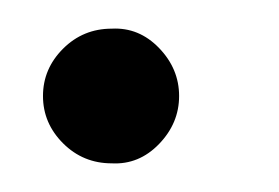

<svg xmlns="http://www.w3.org/2000/svg" viewBox="-20 -110 195 134"><path d="M58 4Q38 4 24 -10Q10 -24 10 -43Q10 -62 24 -76Q38 -90 58 -90Q77 -91 91 -76.5Q105 -62 105 -43Q105 -24 91 -9.5Q77 5 58 4Z"/></svg>

Font: Kulim Park Light
Style: Regular
Weight: 300
Designer: Noponies / Dale Sattler
Foundry: Noponies
Version: Version 1.000; ttfautohint (v1.8.3)